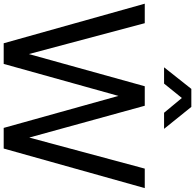

<svg xmlns="http://www.w3.org/2000/svg" viewBox="-28 -1002 1031 1014"><g transform="rotate(90 487.0 -495.5)"><path d="M0 -745H103L266 -133L436 -745H539L707 -135L871 -745H974L765 0H656L487 -606L318 0H209ZM450 -991H545L661 -847H576L498 -941L422 -847H336Z"/></g></svg>

Font: BLUETTI 2.0 Normal
Style: Normal
Weight: 400
Designer: Stijn de Vries
Foundry: tokotype
Version: Version 2.005;October 31, 2023;FontCreator 14.0.0.2814 64-bi